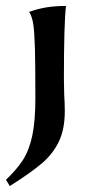

<svg xmlns="http://www.w3.org/2000/svg" viewBox="-42 -437 309 646"><path d="M-22 168Q14 134 35 101.5Q56 69 66.5 20Q77 -29 77 -106Q77 -221 75.5 -274.5Q74 -328 70 -355Q66 -382 56 -397Q87 -408 116 -412.5Q145 -417 180 -417Q173 -357 173 -172L174 -120Q176 -88 176 -63Q176 -2 156 39.5Q136 81 99 112.5Q62 144 -9 189Z"/></svg>

Font: Mirza Medium
Style: Regular
Weight: 500
Designer: Arabic design by Kourosh Beigpour, Latin design by Eduardo Tunni, engineering by Lasse Fister
Version: Version 1.0010g